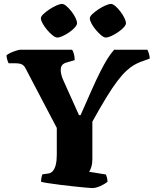

<svg xmlns="http://www.w3.org/2000/svg" viewBox="-20 -957 782 977"><path d="M449 0Q441 0 415.5 -2.5Q390 -5 355.5 -8.5Q321 -12 286.5 -16.5Q252 -21 225 -25Q198 -29 189 -32Q189 -43 191 -53Q193 -63 196 -70L226 -74Q240 -76 249.5 -87.5Q259 -99 264 -119.5Q269 -140 269 -169V-306L110 -609Q103 -623 92 -629Q81 -635 57 -635H24Q21 -640 17.5 -651Q14 -662 13 -675Q18 -681 32 -687.5Q46 -694 61.5 -699Q77 -704 84 -704H347Q351 -698 355.5 -684.5Q360 -671 360 -651L319 -639Q304 -635 296.5 -626Q289 -617 289 -600Q289 -591 292 -577.5Q295 -564 302 -549L382 -371H390Q423 -446 447 -500Q471 -554 490.5 -592.5Q510 -631 526.5 -657.5Q543 -684 561 -704H730Q734 -696 738 -683Q742 -670 742 -659L698 -643Q679 -636 661 -625.5Q643 -615 622.5 -596Q602 -577 577.5 -545Q553 -513 522 -462.5Q491 -412 450 -338V-147Q450 -125 444.5 -107Q439 -89 433 -83L519 -69Q521 -65 524 -54Q527 -43 527 -32Q511 -19 489 -9.5Q467 0 449 0ZM518 -766Q509 -766 495.5 -777Q482 -788 468.5 -804Q455 -820 446 -836.5Q437 -853 437 -864Q437 -873 449.5 -885Q462 -897 480 -909Q498 -921 516 -929Q534 -937 545 -937Q554 -937 567 -926Q580 -915 592.5 -898.5Q605 -882 613 -865.5Q621 -849 621 -839Q621 -830 609.5 -817.5Q598 -805 581 -793.5Q564 -782 547 -774Q530 -766 518 -766ZM271 -766Q262 -766 248 -777Q234 -788 220 -804.5Q206 -821 197 -837.5Q188 -854 188 -864Q188 -873 200.5 -885Q213 -897 231 -909Q249 -921 267 -929Q285 -937 296 -937Q305 -937 318 -926Q331 -915 343.5 -899Q356 -883 364 -866.5Q372 -850 372 -839Q372 -830 361 -817.5Q350 -805 333.5 -793.5Q317 -782 300 -774Q283 -766 271 -766Z"/></svg>

Font: Texturina 12pt Black
Style: Regular
Weight: 900
Designer: Guillermo Torres Carreño
Foundry: Omnibus-Type
Version: Version 1.002